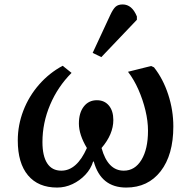

<svg xmlns="http://www.w3.org/2000/svg" viewBox="-20 -830 862 864"><path d="M237 14Q152 14 106 -41Q60 -96 60 -198Q60 -267 85 -332Q110 -397 156 -449.5Q202 -502 262 -534L302 -502Q240 -440 205.5 -358.5Q171 -277 171 -191Q171 -128 192.5 -95Q214 -62 256 -62Q326 -62 371 -164Q335 -224 335 -274Q335 -322 357 -350.5Q379 -379 416 -379Q450 -379 470 -355Q490 -331 490 -290Q490 -226 437 -164Q465 -62 537 -62Q587 -62 616.5 -110.5Q646 -159 646 -242Q646 -285 634.5 -333Q623 -381 603 -426.5Q583 -472 556 -507L660 -533L673 -527Q714 -475 737 -404.5Q760 -334 760 -261Q760 -133 703 -59.5Q646 14 548 14Q434 14 402 -103H399Q389 -70 364 -43.5Q339 -17 306 -1.5Q273 14 237 14ZM436 -573 397 -592 476 -762Q489 -790 500.5 -800Q512 -810 532 -810Q574 -810 596 -756V-741Z"/></svg>

Font: Literata 7pt Medium
Style: Italic
Weight: 500
Italic angle: -2°
Designer: Latin by Veronika Burian and Jose Scaglione. Greek by Irene Vlachou. Cyrillic by Vera Evstafieva
Foundry: TypeTogether
Version: Version 3.002